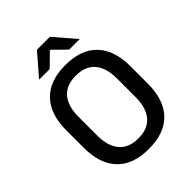

<svg xmlns="http://www.w3.org/2000/svg" viewBox="-236 -946 1078 1078"><g transform="rotate(-45 303.5 -407.0)"><path d="M303.5 13Q178.5 13 113.8 -55Q49 -123 49 -249.5V-390Q49 -516 113.8 -584Q178.5 -652 303.5 -652Q428.5 -652 493.2 -584Q558 -516 558 -390V-249.5Q558 -123 493.2 -55Q428.5 13 303.5 13ZM303.5 -70.5Q379.5 -70.5 417.8 -116.2Q456 -162 456 -245.5V-394Q456 -478 417.8 -523.2Q379.5 -568.5 303.5 -568.5Q227.5 -568.5 189.2 -523.2Q151 -478 151 -394V-245.5Q151 -162 189.2 -116.2Q227.5 -70.5 303.5 -70.5ZM252 -825.5H355L463.5 -699.5V-698H381L305.5 -772H301.5L226 -698H143.5V-699.5Z"/></g></svg>

Font: Anek Bangla Medium Medium
Style: Regular
Weight: 500
Version: Version 1.003